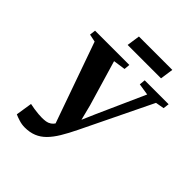

<svg xmlns="http://www.w3.org/2000/svg" viewBox="-250 -1067 1232 1232"><g transform="rotate(45 366.0 -450.5)"><path d="M184.5 15.5Q158.5 15.5 132 7.2Q105.5 -1 89.5 -8.5L107 -120Q125.5 -116 146.2 -112.8Q167 -109.5 186 -108Q205 -106.5 217.5 -106.5Q237.5 -106.5 254 -109Q270.5 -111.5 284.8 -121Q299 -130.5 312 -149.8Q325 -169 337.5 -202.5L318 -111L112.5 -691.5L60 -702.5L65 -743H376L372.5 -703L289.5 -691L381 -381.5L421.5 -222L379 -211L446.5 -367L591 -690L511.5 -702.5L515.5 -743H732.5L727.5 -702.5L669 -692L438.5 -217Q410 -158 383.5 -114.2Q357 -70.5 328.5 -41.8Q300 -13 265 1.2Q230 15.5 184.5 15.5ZM290.5 -915.5H593.5L580.5 -826H277.5Z"/></g></svg>

Font: Merriweather 60pt ExtraBold
Style: Italic
Weight: 800
Italic angle: -7.8°
Version: Version 2.101